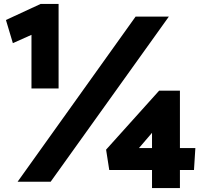

<svg xmlns="http://www.w3.org/2000/svg" viewBox="-20 -784 1027 970"><path d="M276 -337V-764H185L10 -683L45 -566L139 -608V-337ZM967 -36H889V-326H784L516 -28L532 75H748V166H889V75H960ZM748 -113V-36H682ZM665 -700 69 134H236L833 -700Z"/></svg>

Font: Catamaran Black
Style: Regular
Weight: 900
Designer: Pria Ravichandran
Version: Version 2.000